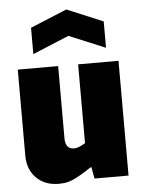

<svg xmlns="http://www.w3.org/2000/svg" viewBox="-56 -845 667 900"><g transform="rotate(-5 277.5 -395.5)"><path d="M118 -730 290 -801 460 -730V-606L289 -677L118 -606ZM184 10Q119 10 79 -30Q39 -70 39 -135V-540H229V-200Q229 -149 271 -149Q290 -149 323 -169V-540H513V0H353L343 -54H339Q309 -34 288 -22Q267 -10 250 -2.5Q233 5 217.5 7.5Q202 10 184 10Z"/></g></svg>

Font: Encode Sans Compressed
Style: Black
Weight: 900
Designer: Pablo Impallari, Andres Torresi
Foundry: Pablo Impallari, Andres Torresi
Version: Version 1.000; ttfautohint (v1.00) -l 8 -r 50 -G 200 -x 14 -